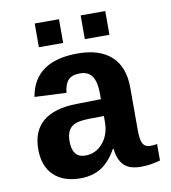

<svg xmlns="http://www.w3.org/2000/svg" viewBox="-80 -772 761 852"><g transform="rotate(-10 300.0 -346.0)"><path d="M214.4 9.8Q137.7 9.8 94.7 -32Q51.8 -73.7 51.8 -149.4Q51.8 -231.4 102.8 -274.2Q153.8 -316.9 255.4 -318.4L364.3 -320.3V-347.2Q364.3 -397.5 347.2 -423.3Q330.1 -449.2 292 -449.2Q256.3 -449.2 239.5 -431.4Q222.7 -413.6 218.8 -374.5L75.7 -381.3Q102.1 -538.1 297.9 -538.1Q396.5 -538.1 449 -489.7Q501.5 -441.4 501.5 -347.7V-156.2Q501.5 -111.8 511.5 -95Q521.5 -78.1 544.9 -78.1Q560.5 -78.1 575.2 -81.1V-6.8Q563 -3.9 553.2 -1.5Q543.5 1 533.7 2.4Q523.9 3.9 512.9 4.9Q502 5.9 487.3 5.9Q435.5 5.9 410.9 -19.5Q386.2 -44.9 381.3 -94.2H378.4Q347.7 -39.1 308.3 -14.6Q269 9.8 214.4 9.8ZM364.3 -244.6 298.8 -243.7Q254.9 -242.7 235.1 -234.6Q215.3 -226.6 205.1 -208.7Q194.8 -190.9 194.8 -160.2Q194.8 -85.9 253.4 -85.9Q300.8 -85.9 332.5 -123.3Q364.3 -160.6 364.3 -217.8ZM340.3 -595.2V-702.1H451.2V-595.2ZM133.3 -595.2V-702.1H242.7V-595.2Z"/></g></svg>

Font: Liberation Mono
Style: Bold
Weight: 700
Monospace: yes
Designer: Steve Matteson
Foundry: Ascender Corporation
Version: Version 2.1.5